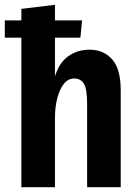

<svg xmlns="http://www.w3.org/2000/svg" viewBox="-39 -780 568 800"><path d="M50 0V-743L190 -760V-462Q208 -520 246.5 -546.5Q285 -573 334 -573Q393 -573 428.5 -532.5Q464 -492 464 -404V0H324V-348Q324 -408 311 -430.5Q298 -453 269 -453Q234 -453 212 -405.5Q190 -358 190 -287V0ZM-19 -623V-695H303L296 -623Z"/></svg>

Font: Freeman
Style: Regular
Weight: 400
Designer: Vernon Adams, Aoife Mooney, Rodrigo Fuenzalida
Foundry: Rodrigo Fuenzalida
Version: Version 1.000; ttfautohint (v1.8.4.7-5d5b)